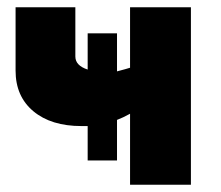

<svg xmlns="http://www.w3.org/2000/svg" viewBox="-20 -510 609 530"><path d="M222 -67V-162H205Q121 -162 72 -203Q23 -244 23 -315V-490H188V-354Q188 -329 222 -318V-418H303V-313Q330 -320 339 -323V-490H507V0H339V-196Q319 -185 303 -179V-67Z"/></svg>

Font: Cantarell Extra Bold
Style: Regular
Weight: 800
Designer: Dave Crossland, Nikolaus Waxweiler, Florian Fecher, Jacques Le Bailly, Eben Sorkin, Alexei Vanyashin, Alexios Zavras, Em
Version: Version 0.303